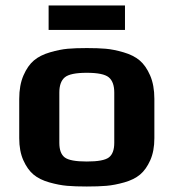

<svg xmlns="http://www.w3.org/2000/svg" viewBox="-20 -669 632 699"><path d="M542 -309C542 -342.3 536.8 -370.8 526.5 -394.5C516.2 -418.2 503.5 -436.3 488.5 -449C473.5 -461.7 454 -471.5 430 -478.5C406 -485.5 384.5 -489.8 365.5 -491.5C346.5 -493.2 323.3 -494 296 -494C268.7 -494 245.5 -493.2 226.5 -491.5C207.5 -489.8 186 -485.5 162 -478.5C138 -471.5 118.5 -461.7 103.5 -449C88.5 -436.3 75.8 -418.2 65.5 -394.5C55.2 -370.8 50 -342.3 50 -309V-166C50 -134.7 55 -107.8 65 -85.5C75 -63.2 87.3 -45.8 102 -33.5C116.7 -21.2 135.8 -11.7 159.5 -5C183.2 1.7 204.8 5.8 224.5 7.5C244.2 9.2 268 10 296 10C324 10 347.8 9.2 367.5 7.5C387.2 5.8 408.8 1.7 432.5 -5C456.2 -11.7 475.3 -21.2 490 -33.5C504.7 -45.8 517 -63.2 527 -85.5C537 -107.8 542 -134.7 542 -166ZM396 -149C396 -123.7 389.5 -106 376.5 -96C363.5 -86 336.7 -81 296 -81C255.3 -81 228.5 -86 215.5 -96C202.5 -106 196 -123.7 196 -149V-332C196 -358 202.7 -376.5 216 -387.5C229.3 -398.5 256 -404 296 -404C336 -404 362.7 -398.5 376 -387.5C389.3 -376.5 396 -358 396 -332ZM435 -560V-649H157V-560Z"/></svg>

Font: Play
Style: Bold
Weight: 700
Designer: Jonas Hecksher
Foundry: Jonas Hecksher, Playtypeª, e-types AS
Version: Version 1.002